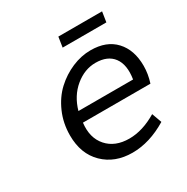

<svg xmlns="http://www.w3.org/2000/svg" viewBox="-155 -790 910 936"><g transform="rotate(-30 300.0 -322.5)"><path d="M288.1 -601.1 296.9 -658.2H543L534.2 -601.1ZM328.1 13.2Q229.5 13.2 167.2 -47.6Q105 -108.4 105 -211.9Q105 -280.8 131.1 -340.1Q157.2 -399.4 199.5 -438.5Q241.7 -477.5 293.9 -499.8Q346.2 -522 398.9 -522Q488.3 -522 537.1 -469.2Q585.9 -416.5 585.9 -327.1Q585.9 -281.2 570.8 -234.9H190.9Q181.2 -153.3 225.1 -103.8Q269 -54.2 349.1 -54.2Q423.8 -54.2 503.9 -102.1L523.9 -46.9Q424.8 13.2 328.1 13.2ZM200.2 -294.9H507.8Q520 -372.6 488.5 -414.8Q457 -457 389.2 -457Q327.6 -457 274.4 -413.1Q221.2 -369.1 200.2 -294.9Z"/></g></svg>

Font: Office Code Pro D Italic
Style: Regular
Weight: 400
Italic angle: -9°
Designer: Nathan Rutzky & Paul D. Hunt
Foundry: Adobe Systems Incorporated
Version: Version 1.004;PS 001.004;hotconv 1.0.70;makeotf.lib2.5.58329